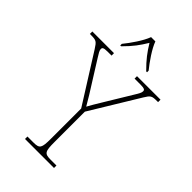

<svg xmlns="http://www.w3.org/2000/svg" viewBox="-287 -1020 1109 1109"><g transform="rotate(45 267.5 -465.5)"><path d="M160 -784V-771H167C217 -821 239 -852 269 -901C299 -852 322 -821 372 -771H379V-784C348 -822 303 -886 287 -931H252C236 -886 191 -822 160 -784ZM153 0H390V-20H342C292 -20 286 -31 286 -108V-356L466 -652C489 -690 495 -694 538 -694H546V-714H354V-694H403C437 -694 441 -687 441 -677C441 -665 432 -650 419 -629L325 -474C300 -432 281 -402 271 -382C249 -421 223 -462 197 -503L118 -629C105 -650 95 -665 95 -677C95 -687 99 -694 133 -694H166V-714H-11V-694H-2C41 -694 46 -690 71 -651L258 -354V-108C258 -31 252 -20 202 -20H153Z"/></g></svg>

Font: Noto Serif Gurmukhi Thin
Style: Regular
Weight: 100
Designer: Vaibhav Singh and the Monotype Design Team
Foundry: Monotype Imaging Inc.
Version: Version 2.004